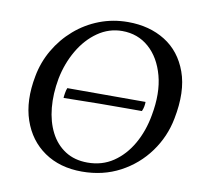

<svg xmlns="http://www.w3.org/2000/svg" viewBox="-78 -767 897 858"><g transform="rotate(10 370.5 -338.0)"><path d="M347 9Q247 9 176.5 -39.5Q106 -88 76.5 -174.5Q47 -261 69 -375Q81 -440 114 -496.5Q147 -553 196 -595.5Q245 -638 306 -661.5Q367 -685 436 -685Q533 -685 604.5 -640.5Q676 -596 707.5 -509Q739 -422 714 -296Q698 -212 647.5 -142.5Q597 -73 520 -32Q443 9 347 9ZM365 -35Q431 -35 481.5 -69Q532 -103 565.5 -161.5Q599 -220 612 -294Q631 -396 610 -474Q589 -552 538.5 -596.5Q488 -641 417 -641Q357 -641 306.5 -606Q256 -571 221.5 -512Q187 -453 173 -382Q160 -311 166 -248.5Q172 -186 196.5 -138Q221 -90 263.5 -62.5Q306 -35 365 -35ZM210 -301Q210 -307 212.5 -322.5Q215 -338 219 -347H574Q574 -337 572 -326Q570 -315 565 -304Q549 -304 497 -304Q445 -304 370.5 -303.5Q296 -303 210 -301Z"/></g></svg>

Font: Vollkorn
Style: Italic
Weight: 400
Italic angle: -11°
Designer: Friedrich Althausen
Foundry: Friedrich Althausen
Version: Version 5.001